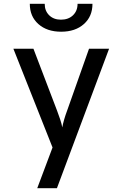

<svg xmlns="http://www.w3.org/2000/svg" viewBox="-20 -805 640 1005"><path d="M175 180 255 -33 50 -550H155L279 -225Q287 -204 295 -180Q303 -156 306 -138Q309 -156 316 -180Q323 -204 331 -225L446 -550H551L278 180ZM300 -639Q226 -639 181 -679Q136 -719 136 -785H214Q214 -748 237.5 -725Q261 -702 299 -702Q338 -702 362 -725Q386 -748 386 -785H464Q464 -719 419 -679Q374 -639 300 -639Z"/></svg>

Font: JetBrains Mono NL Medium
Style: Regular
Weight: 500
Monospace: yes
Designer: Philipp Nurullin, Konstantin Bulenkov
Foundry: JetBrains
Version: Version 2.305; ttfautohint (v1.8.4.7-5d5b)